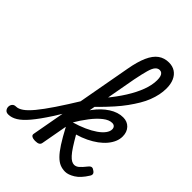

<svg xmlns="http://www.w3.org/2000/svg" viewBox="-450 -1137 1295 1295"><g transform="rotate(45 197.0 -489.5)"><path d="M-133 17Q-152 17 -161 5.5Q-170 -6 -170 -20.5Q-170 -35 -161 -46.5Q-152 -58 -133 -58Q-111 -58 -84.5 -76.5Q-58 -95 -24 -136Q10 -177 55.5 -244.5Q101 -312 161 -410Q171 -425 184 -422Q197 -419 204 -406.5Q211 -394 202 -379Q137 -265 87.5 -188.5Q38 -112 0 -67Q-38 -22 -70 -2.5Q-102 17 -133 17ZM120 15Q102 15 89.5 8Q77 1 81 -15L218 -771Q232 -850 254.5 -900.5Q277 -951 309.5 -974.5Q342 -998 386 -998Q421 -998 446 -981.5Q471 -965 484.5 -934.5Q498 -904 498 -862Q498 -831 491.5 -800Q485 -769 472.5 -736.5Q460 -704 440 -670.5Q420 -637 394.5 -601.5Q369 -566 336 -529Q303 -492 264.5 -453Q226 -414 180 -373L191 -460Q221 -491 247 -522Q273 -553 295.5 -583.5Q318 -614 336.5 -643.5Q355 -673 369.5 -701.5Q384 -730 394 -757Q404 -784 409 -809Q414 -834 414 -857Q414 -878 410 -891Q406 -904 398 -911Q390 -918 378 -918Q361 -918 347.5 -903.5Q334 -889 323.5 -852Q313 -815 300 -750L166 -11Q164 2 153.5 8.5Q143 15 120 15ZM411 19Q384 19 361 9.5Q338 0 314.5 -23.5Q291 -47 263.5 -89.5Q236 -132 201 -198H191L209 -252Q261 -267 302 -285.5Q343 -304 372.5 -324.5Q402 -345 418 -366.5Q434 -388 434 -408Q434 -422 426 -430.5Q418 -439 403 -439Q374 -439 340.5 -413Q307 -387 273 -343Q239 -299 207 -244L174 -270Q200 -344 241 -399.5Q282 -455 331 -486.5Q380 -518 429 -518Q469 -518 493.5 -492Q518 -466 518 -424Q518 -398 507.5 -373Q497 -348 477 -324Q457 -300 428.5 -279Q400 -258 364 -240.5Q328 -223 286 -211Q312 -166 331.5 -136Q351 -106 367 -88.5Q383 -71 396 -64Q409 -57 421 -57Q438 -57 454 -70Q470 -83 497 -117Q508 -130 518 -130.5Q528 -131 539 -122Q552 -114 554.5 -104Q557 -94 549 -82Q515 -27 477.5 -4Q440 19 411 19Z"/></g></svg>

Font: Playwrite DE VA
Style: Regular
Weight: 400
Designer: Veronika Burian, José Scaglione
Foundry: TypeTogether
Version: Version 1.002